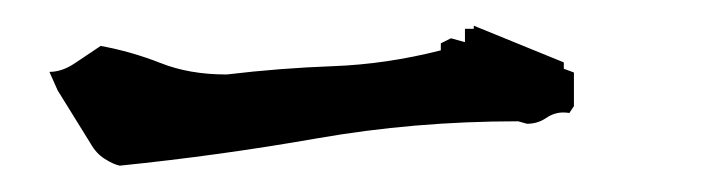

<svg xmlns="http://www.w3.org/2000/svg" viewBox="-20 -468 540 148"><path d="M378.9 -374.5H379.4L386.2 -372.6Q394.5 -372.6 400.9 -377Q407.2 -381.3 414.1 -381.3Q416.5 -381.3 418.9 -380.9L422.4 -386.2V-412.1L414.6 -415V-419.9L345.2 -448.2V-445.8H338.4V-435.5L327.6 -438.5L319.8 -434.6V-429.2Q277.8 -418.5 236.8 -417Q195.8 -415.5 154.8 -410.6H154.3Q126 -410.6 103.8 -419.4Q81.5 -428.2 57.6 -432.6Q47.4 -425.8 37.6 -419.2Q27.8 -412.6 18.1 -412.6L24.4 -398.4L49.8 -357.4Q54.2 -349.6 60.8 -345.5Q67.4 -341.3 72.3 -340.3Q148.9 -348.1 224.1 -361.3Q299.3 -374.5 378.9 -374.5Z"/></svg>

Font: Bakudai
Style: Light
Weight: 300
Version: Version 1.48